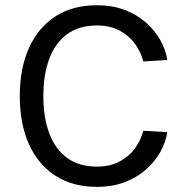

<svg xmlns="http://www.w3.org/2000/svg" viewBox="-20 -707 717 732"><path d="M145.3 -340.6Q145.3 -421.9 167.7 -482.4Q190.2 -543 235.6 -576.4Q281 -609.9 349.1 -609.9Q399.7 -609.9 435.9 -590.5Q472.2 -571 494.8 -539.7Q517.3 -508.3 526.4 -472.7L617.9 -478.5Q611.6 -517.6 590.7 -554.8Q569.8 -592 535.5 -621.9Q501.2 -651.9 454.6 -669.4Q408 -687 350.1 -687Q256.8 -687 191 -644.3Q125.2 -601.6 90.3 -523.8Q55.4 -446 55.4 -340.6Q55.4 -235.1 90.3 -157.5Q125.2 -79.8 191 -37.2Q256.8 5.4 350.1 5.4Q408 5.4 454.6 -12.2Q501.2 -29.8 535.5 -59.7Q569.8 -89.6 590.7 -126.8Q611.6 -164.1 617.9 -203.1L526.4 -208.5Q517.3 -172.9 494.8 -141.7Q472.2 -110.6 435.9 -91.2Q399.7 -71.8 349.1 -71.8Q281 -71.8 235.6 -105.1Q190.2 -138.4 167.7 -199Q145.3 -259.5 145.3 -340.6Z"/></svg>

Font: Estedad-FD-VF Thin
Style: Regular
Weight: 100
Designer: Amin Abedi
Version: Version 5.0